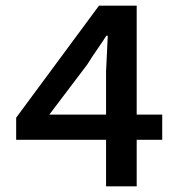

<svg xmlns="http://www.w3.org/2000/svg" viewBox="-20 -657 640 677"><path d="M354 0V-405Q355 -433 357 -468Q359 -503 360 -531H355Q339 -506 321.5 -481Q304 -456 288 -430L154 -253H552V-164H37V-242L329 -637H462V0Z"/></svg>

Font: Source Code Pro SemiBold
Style: Regular
Weight: 600
Monospace: yes
Designer: Paul D. Hunt, Teo Tuominen
Foundry: Adobe Systems Incorporated
Version: Version 1.018;hotconv 1.0.116;makeotfexe 2.5.65601